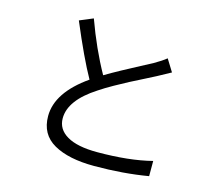

<svg xmlns="http://www.w3.org/2000/svg" viewBox="-112 -918 1224 1086"><g transform="rotate(15 500.0 -375.0)"><path d="M308 -778Q367 -615 442 -481Q484 -506 533.5 -533Q583 -560 633.5 -586.5Q684 -613 699 -621Q746 -648 770 -668L814 -597Q790 -583 737 -555Q730 -551 677.5 -524.5Q625 -498 594 -482Q563 -466 515 -439Q467 -412 433 -389Q284 -293 284 -187Q284 -123 344.5 -87.5Q405 -52 521 -52Q708 -52 841 -86V3Q695 28 525 28Q375 28 288 -21.5Q201 -71 201 -178Q201 -316 374 -437Q313 -545 229 -745Z"/></g></svg>

Font: Noto Sans SC
Style: Regular
Weight: 400
Designer: Ryoko NISHIZUKA  (kana, bopomofo & ideographs); Paul D. Hunt (Latin, Greek & Cyrillic); Sandoll Communications , Soo-you
Foundry: Adobe
Version: Version 2.002;hotconv 1.0.116;makeotfexe 2.5.65601